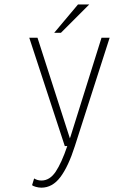

<svg xmlns="http://www.w3.org/2000/svg" viewBox="-20 -674 610 886"><path d="M230 -522.5 340 -653.5H392L261 -522.5ZM153 -500 302.5 -35.5 306 -45.5 448.5 -500H486L325.5 0Q295.5 94 258.8 143Q222 192 171 192Q158.5 192 145.2 188.2Q132 184.5 128 180.5L137.5 149.5Q152.5 159 171.5 159Q209.5 159 236.8 118.5Q264 78 290.5 0H279L115 -500Z"/></svg>

Font: League Mono Narrow Thin
Style: Regular
Weight: 100
Width: 3
Designer: Tyler Finck
Foundry: The League of Moveable Type / Tyler Finck
Version: Version 2.210